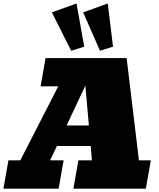

<svg xmlns="http://www.w3.org/2000/svg" viewBox="-60 -1123 944 1143"><path d="M-39.6 0 -9.8 -168.5H61L286.6 -608.9H181.6L211.4 -777.3H693.8L767.1 -168.5H837.9L808.1 0H377L406.7 -168.5H487.3L480 -253.9H278.8L238.3 -168.5H318.8L289.1 0ZM336.4 -376H469.2L448.2 -613.3ZM363.8 -820.8 249 -1049.3 395.5 -1102.5 441.4 -845.2ZM535.2 -820.8 435.1 -1049.3 581.5 -1102.5 612.8 -845.2Z"/></svg>

Font: Bevan
Style: Italic
Weight: 400
Italic angle: -10°
Designer: Vernon Adams
Foundry: Vernon Adams
Version: Version 2.100; ttfautohint (v1.8.3)